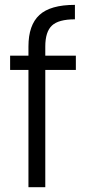

<svg xmlns="http://www.w3.org/2000/svg" viewBox="-20 -777 365 797"><path d="M22 -486.8V-545.9H98.1V-584Q98.1 -672.9 143.6 -714.8Q189 -756.8 291 -756.8V-696.8Q223.1 -696.8 195.6 -670.9Q168 -645 168 -584V-545.9H294.9V-486.8H168V0H98.1V-486.8Z"/></svg>

Font: Poppins Light
Style: Regular
Weight: 300
Designer: Ninad Kale (Devanagari), Jonny Pinhorn (Latin)
Foundry: Indian Type Foundry
Version: 4.004